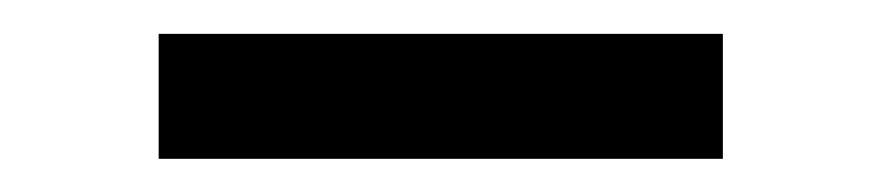

<svg xmlns="http://www.w3.org/2000/svg" viewBox="-20 -731 522 114"><path d="M409.2 -710.9V-636.7H74.2V-710.9Z"/></svg>

Font: Ufes Sans SemiBold
Style: Regular
Weight: 600
Designer: Ricardo Esteves & Filipe Motta
Foundry: ProDesignUfes - Ricardo Esteves, Filipe Motta (This is a derivative work, based on Roboto family, by Christian Robertson
Version: Version 2.0